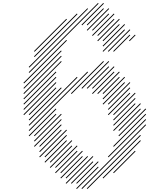

<svg xmlns="http://www.w3.org/2000/svg" viewBox="-20 -1203 1009 1299"><path d="M142.9 -638.6 432.9 -928.6 428.6 -932.9 138.6 -642.9ZM142.9 -602.9 397.1 -857.1 392.9 -861.4 138.6 -607.1ZM535.7 -602.9 718.6 -785.7 714.3 -790 531.4 -607.1ZM571.4 -602.9 718.6 -750 714.3 -754.3 567.1 -607.1ZM607.1 -602.9 754.3 -750 750 -754.3 602.9 -607.1ZM607.1 -567.1 754.3 -714.3 750 -718.6 602.9 -571.4ZM642.9 -567.1 790 -714.3 785.7 -718.6 638.6 -571.4ZM678.6 -567.1 790 -678.6 785.7 -682.9 674.3 -571.4ZM678.6 -531.4 825.7 -678.6 821.4 -682.9 674.3 -535.7ZM678.6 -495.7 825.7 -642.9 821.4 -647.1 674.3 -500ZM714.3 -495.7 861.4 -642.9 857.1 -647.1 710 -500ZM714.3 -460 861.4 -607.1 857.1 -611.4 710 -464.3ZM714.3 -424.3 861.4 -571.4 857.1 -575.7 710 -428.6ZM750 -424.3 897.1 -571.4 892.9 -575.7 745.7 -428.6ZM750 -388.6 897.1 -535.7 892.9 -540 745.7 -392.9ZM750 -352.9 897.1 -500 892.9 -504.3 745.7 -357.1ZM750 -317.1 932.9 -500 928.6 -504.3 745.7 -321.4ZM785.7 -281.4 968.6 -464.3 964.3 -468.6 781.4 -285.7ZM785.7 -317.1 932.9 -464.3 928.6 -468.6 781.4 -321.4ZM750 -210 968.6 -428.6 964.3 -432.9 745.7 -214.3ZM714.3 -138.6 968.6 -392.9 964.3 -397.1 710 -142.9ZM535.7 75.7 968.6 -357.1 964.3 -361.4 531.4 71.4ZM571.4 75.7 932.9 -285.7 928.6 -290 567.1 71.4ZM678.6 4.3 932.9 -250 928.6 -254.3 674.3 0ZM750 -31.4 897.1 -178.6 892.9 -182.9 745.7 -35.7ZM500 40 647.1 -107.1 642.9 -111.4 495.7 35.7ZM464.3 40 611.4 -107.1 607.1 -111.4 460 35.7ZM428.6 40 611.4 -142.9 607.1 -147.1 424.3 35.7ZM428.6 4.3 575.7 -142.9 571.4 -147.1 424.3 0ZM392.9 4.3 540 -142.9 535.7 -147.1 388.6 0ZM392.9 -31.4 540 -178.6 535.7 -182.9 388.6 -35.7ZM357.1 -31.4 504.3 -178.6 500 -182.9 352.9 -35.7ZM357.1 -67.1 504.3 -214.3 500 -218.6 352.9 -71.4ZM321.4 -67.1 468.6 -214.3 464.3 -218.6 317.1 -71.4ZM500 75.7 647.1 -71.4 642.9 -75.7 495.7 71.4ZM321.4 -102.9 468.6 -250 464.3 -254.3 317.1 -107.1ZM285.7 -102.9 432.9 -250 428.6 -254.3 281.4 -107.1ZM285.7 -138.6 432.9 -285.7 428.6 -290 281.4 -142.9ZM250 -138.6 432.9 -321.4 428.6 -325.7 245.7 -142.9ZM250 -174.3 397.1 -321.4 392.9 -325.7 245.7 -178.6ZM250 -210 397.1 -357.1 392.9 -361.4 245.7 -214.3ZM214.3 -210 397.1 -392.9 392.9 -397.1 210 -214.3ZM214.3 -245.7 397.1 -428.6 392.9 -432.9 210 -250ZM214.3 -281.4 361.4 -428.6 357.1 -432.9 210 -285.7ZM178.6 -317.1 575.7 -714.3 571.4 -718.6 174.3 -321.4ZM178.6 -281.4 361.4 -464.3 357.1 -468.6 174.3 -285.7ZM178.6 -352.9 504.3 -678.6 500 -682.9 174.3 -357.1ZM178.6 -388.6 397.1 -607.1 392.9 -611.4 174.3 -392.9ZM178.6 -424.3 361.4 -607.1 357.1 -611.4 174.3 -428.6ZM142.9 -424.3 361.4 -642.9 357.1 -647.1 138.6 -428.6ZM142.9 -460 361.4 -678.6 357.1 -682.9 138.6 -464.3ZM142.9 -495.7 361.4 -714.3 357.1 -718.6 138.6 -500ZM142.9 -531.4 397.1 -785.7 392.9 -790 138.6 -535.7ZM142.9 -567.1 397.1 -821.4 392.9 -825.7 138.6 -571.4ZM464.3 -567.1 682.9 -785.7 678.6 -790 460 -571.4ZM178.6 -710 647.1 -1178.6 642.9 -1182.9 174.3 -714.3ZM178.6 -745.7 575.7 -1142.9 571.4 -1147.1 174.3 -750ZM214.3 -817.1 504.3 -1107.1 500 -1111.4 210 -821.4ZM214.3 -852.9 432.9 -1071.4 428.6 -1075.7 210 -857.1ZM535.7 -1031.4 682.9 -1178.6 678.6 -1182.9 531.4 -1035.7ZM571.4 -1031.4 682.9 -1142.9 678.6 -1147.1 567.1 -1035.7ZM571.4 -995.7 718.6 -1142.9 714.3 -1147.1 567.1 -1000ZM607.1 -995.7 718.6 -1107.1 714.3 -1111.4 602.9 -1000ZM607.1 -960 754.3 -1107.1 750 -1111.4 602.9 -964.3ZM642.9 -960 754.3 -1071.4 750 -1075.7 638.6 -964.3ZM642.9 -924.3 790 -1071.4 785.7 -1075.7 638.6 -928.6ZM678.6 -924.3 790 -1035.7 785.7 -1040 674.3 -928.6ZM678.6 -888.6 825.7 -1035.7 821.4 -1040 674.3 -892.9ZM678.6 -852.9 825.7 -1000 821.4 -1004.3 674.3 -857.1ZM714.3 -852.9 861.4 -1000 857.1 -1004.3 710 -857.1ZM750 -852.9 861.4 -964.3 857.1 -968.6 745.7 -857.1ZM857.1 -924.3 897.1 -964.3 892.9 -968.6 852.9 -928.6Z"/></svg>

Font: Gossip High Needlepoint
Style: Regular
Weight: 100
Width: 7
Designer: Deborah Khodanovich
Version: Version 1.001;Glyphs 3.3.1 (3343)